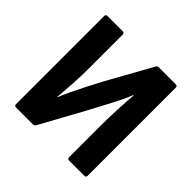

<svg xmlns="http://www.w3.org/2000/svg" viewBox="-166 -813 972 972"><g transform="rotate(45 319.5 -327.5)"><path d="M75 0Q63 0 63 -13V-642Q63 -655 75 -655H184Q196 -655 196 -642V-407Q196 -344 192.5 -289.5Q189 -235 185 -186H187Q200 -218 215 -249.5Q230 -281 249.5 -319.5Q269 -358 295 -407L428 -646Q432 -655 442 -655H564Q576 -655 576 -642V-13Q576 0 564 0H455Q443 0 443 -13V-235Q443 -294 446 -354.5Q449 -415 453 -464H450Q439 -434 424 -404.5Q409 -375 388 -334.5Q367 -294 335 -235L211 -9Q206 0 197 0Z"/></g></svg>

Font: Sofia Sans Semi Condensed ExtraBold
Style: Regular
Weight: 800
Designer: Botio Nikoltchev, Ani Petrova
Foundry: lettersoup
Version: Version 4.100